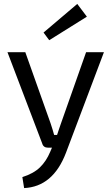

<svg xmlns="http://www.w3.org/2000/svg" viewBox="-20 -753 569 979"><path d="M231 -548 202 -587 374 -733 423 -668ZM510 -487 316 27Q250 199 103 206L94 150Q151 132 183.5 100.5Q216 69 236 21L245 0H225Q201 0 195 -22L18 -487H109L238 -124Q249 -91 256 -65H271Q274 -75 281 -95Q288 -115 291 -124L419 -487Z"/></svg>

Font: Exo 2
Style: Regular
Weight: 400
Designer: Natanael Gama
Version: Version 1.001;PS 001.001;hotconv 1.0.70;makeotf.lib2.5.58329